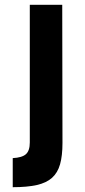

<svg xmlns="http://www.w3.org/2000/svg" viewBox="-20 -710 354 799"><path d="M240 -115Q240 -62 230 -26.5Q220 9 196.5 30Q173 51 133 60Q93 69 33 69V-52Q72 -54 88 -68.5Q104 -83 104 -117V-690H239Z"/></svg>

Font: Panefresco 999wt
Style: Regular
Weight: 900
Version: Version 1.001